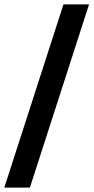

<svg xmlns="http://www.w3.org/2000/svg" viewBox="-26 -800 424 870"><path d="M-6.5 50 261.5 -780H377.5L109.5 50Z"/></svg>

Font: Mohave Light SemiBold
Style: Regular
Weight: 600
Version: Version 2.003